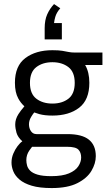

<svg xmlns="http://www.w3.org/2000/svg" viewBox="-20 -744 541 961"><path d="M238.8 197.3Q177.7 197.3 138.7 185.5Q99.6 173.8 77.4 154.5Q55.2 135.3 46.4 113Q37.6 90.8 37.6 69.8Q37.6 46.4 46.6 24.9Q55.7 3.4 68.1 -12.9Q80.6 -29.3 91.8 -36.6Q68.8 -57.6 62.5 -79.8Q56.2 -102.1 56.2 -121.6Q56.2 -147.5 72.3 -172.9Q83.5 -190.4 102.1 -211.9Q83 -229.5 71.3 -251.5Q54.7 -281.7 54.7 -329.6Q54.7 -414.6 107.2 -453.6Q159.7 -492.7 242.2 -492.7Q273.9 -492.7 291.7 -489.7Q309.6 -486.8 323 -483.9Q336.4 -481 354.5 -481H492.7V-418.5H406.2Q427.2 -382.8 427.2 -329.6Q427.2 -244.1 376.2 -204.8Q325.2 -165.5 242.2 -165.5Q203.6 -165.5 176.8 -172.9Q163.1 -176.8 151.4 -181.2Q144.5 -172.9 138.2 -162.6Q125 -142.6 125 -122.1Q125 -102.1 135 -87.4Q145 -72.8 162.6 -72.8H317.4Q390.6 -72.8 425 -44.9Q459.5 -17.1 459.5 37.6Q459.5 74.2 437.7 111.1Q416 147.9 367.4 172.6Q318.8 197.3 238.8 197.3ZM242.2 -225.6Q291 -225.6 322.5 -250Q354 -274.4 354 -329.1Q354 -383.8 322.3 -408.2Q290.5 -432.6 242.2 -432.6Q193.8 -432.6 161.9 -408.2Q129.9 -383.8 129.9 -329.1Q129.9 -274.4 161.9 -250Q193.8 -225.6 242.2 -225.6ZM236.3 137.7Q292 137.7 325 123.8Q357.9 109.9 372.1 88.1Q386.2 66.4 386.2 44.4Q386.2 19.5 372.6 5.1Q358.9 -9.3 315.4 -9.3H140.6Q132.8 0 126.5 9.8Q111.8 31.2 111.8 57.6Q111.8 70.3 115.5 84.2Q119.1 98.1 131.1 110.4Q143.1 122.6 168.2 130.1Q193.4 137.7 236.3 137.7ZM203.6 -546.9V-603Q203.6 -643.6 216.3 -672.1Q229 -700.7 250.5 -723.6L281.7 -702.6Q263.2 -681.6 256.8 -659.7Q252 -643.1 250.5 -628.4H289.6V-546.9Z"/></svg>

Font: Anaheim Medium
Style: Regular
Weight: 500
Version: Version 2.001